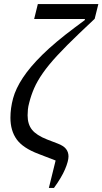

<svg xmlns="http://www.w3.org/2000/svg" viewBox="-20 -768 501 939"><path d="M252 17 169 -15Q92 -44 61.5 -86.5Q31 -129 31 -192Q31 -239 44 -287Q57 -335 92 -388Q127 -441 188 -501Q249 -561 344 -632L395 -670V-675H147L165 -748H461L443 -676L369 -606Q304 -544 260.5 -497Q217 -450 189.5 -410.5Q162 -371 147 -336.5Q132 -302 123 -266Q118 -248 116.5 -233Q115 -218 115 -204Q115 -160 137 -133Q159 -106 210 -86L262 -66Q291 -55 303 -39.5Q315 -24 315 -3Q315 20 298 60Q281 100 244 151H219Z"/></svg>

Font: IBM Plex Serif
Style: Italic
Weight: 400
Italic angle: -14°
Designer: Mike Abbink, Paul van der Laan, Pieter van Rosmalen
Foundry: Bold Monday
Version: Version 3.001